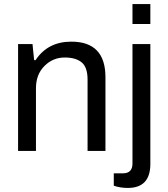

<svg xmlns="http://www.w3.org/2000/svg" viewBox="-20 -743 826 945"><path d="M632 -625V-723H720V-625ZM69 0V-526H140L148 -447H155Q215 -538 331 -538Q499 -538 499 -363V0H411V-351Q411 -412 382 -436Q353 -460 299 -460Q240 -460 198.5 -418Q157 -376 157 -309V0ZM609 182Q571 182 540 171V110H585Q632 110 632 62V-526H720V64Q720 182 609 182Z"/></svg>

Font: Archivo
Style: Regular
Weight: 400
Designer: Hector Gatti
Foundry: Omnibus-Type
Version: Version 2.001